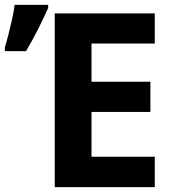

<svg xmlns="http://www.w3.org/2000/svg" viewBox="-20 -769 715 789"><path d="M616 0H205V-714H616V-590H356V-433H598V-309H356V-125H616ZM0 -559V-574Q7 -597 15 -628.5Q23 -660 30 -691.5Q37 -723 40 -749H178V-737Q161 -698 138 -652Q115 -606 87 -559Z"/></svg>

Font: Noto Sans
Style: Bold
Weight: 700
Designer: Monotype Design Team
Foundry: Monotype Imaging Inc.
Version: Version 2.000;GOOG;noto-source:20170915:90ef993387c0; ttfaut